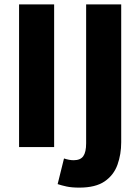

<svg xmlns="http://www.w3.org/2000/svg" viewBox="-20 -671 640 876"><path d="M67 0V-651H227V0ZM342 185Q307 185 284 180Q261 175 243 169L272 52Q284 56 295 58Q306 60 316 60Q347 60 360 41.5Q373 23 373 -17V-651H533V-22Q533 33 516 80.5Q499 128 457.5 156.5Q416 185 342 185Z"/></svg>

Font: Source Code Pro ExtraBold
Style: Regular
Weight: 800
Monospace: yes
Designer: Paul D. Hunt, Teo Tuominen
Foundry: Adobe Systems Incorporated
Version: Version 1.018;hotconv 1.0.116;makeotfexe 2.5.65601